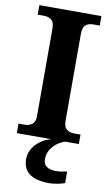

<svg xmlns="http://www.w3.org/2000/svg" viewBox="-103 -765 607 1055"><g transform="rotate(10 200.5 -237.0)"><path d="M28 0V-53H64Q86 -53 103.5 -65.5Q121 -78 121 -111V-600Q121 -636 103.5 -648.5Q86 -661 64 -661H28V-714H374V-661H336Q312 -661 296 -648Q280 -635 280 -599V-112Q280 -79 296.5 -66Q313 -53 336 -53H374V0ZM252 240Q179 240 141 213.5Q103 187 103 130Q103 99 119.5 72Q136 45 163 26Q190 7 221 0H298Q277 6 255.5 21.5Q234 37 219.5 60Q205 83 205 115Q205 143 224.5 155.5Q244 168 274 168Q287 168 303 166Q319 164 337 160V224Q321 231 294 235.5Q267 240 252 240Z"/></g></svg>

Font: Noto Serif Ethiopic
Style: Bold
Weight: 700
Designer: Monotype Design Team
Foundry: Monotype Imaging Inc.
Version: Version 2.102; ttfautohint (v1.8.4.7-5d5b)